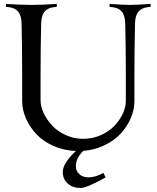

<svg xmlns="http://www.w3.org/2000/svg" viewBox="-20 -752 782 959"><path d="M651.4 -366.2V-246.6Q651.4 -204.1 633.3 -162.1Q615.2 -120.1 583.3 -85.2Q551.3 -50.3 502.2 -26.6Q453.1 -2.9 396 1.5Q358.9 38.1 358.9 77.1Q358.9 102.1 376.2 117.9Q393.6 133.8 422.4 133.8Q457.5 133.8 496.6 111.3L507.3 134.3Q412.1 187 383.3 187Q342.8 187 318.1 164.6Q293.5 142.1 293.5 107.4Q293.5 64 358.9 2Q298.8 0 247.3 -22.9Q195.8 -45.9 162.4 -81.3Q128.9 -116.7 109.9 -159.9Q90.8 -203.1 90.8 -246.6V-366.2Q90.8 -505.4 87.9 -632.3Q87.4 -672.9 71.5 -692.9Q55.7 -712.9 23.4 -716.3L9.8 -717.8V-732.4Q84.5 -727.5 136.7 -727.5Q189 -727.5 263.7 -732.4V-717.8L250 -716.3Q217.8 -712.9 201.9 -692.9Q186 -672.9 185.5 -632.3Q182.6 -505.4 182.6 -366.2V-251.5Q182.6 -220.7 198.2 -187Q213.9 -153.3 241 -124.5Q268.1 -95.7 308.8 -77.1Q349.6 -58.6 395.5 -58.6Q441.4 -58.6 482.2 -76.4Q522.9 -94.2 550 -122.1Q577.1 -149.9 592.8 -182.9Q608.4 -215.8 608.4 -246.6V-403.8Q608.4 -505.4 605.5 -632.3Q605 -672.9 589.1 -692.9Q573.2 -712.9 541 -716.3L527.3 -717.8V-732.4Q602.1 -727.5 629.9 -727.5Q657.7 -727.5 732.4 -732.4V-717.8L718.8 -716.3Q686.5 -712.9 670.7 -692.9Q654.8 -672.9 654.3 -632.3Q651.4 -505.4 651.4 -366.2Z"/></svg>

Font: Flanker
Style: Regular
Weight: 400
Designer: Flanker
Foundry: Flanker
Version: Version 2.027